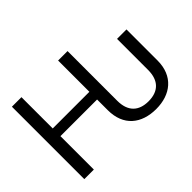

<svg xmlns="http://www.w3.org/2000/svg" viewBox="-124 -1017 1333 1333"><g transform="rotate(-45 542.5 -351.0)"><path d="M170.4 -710.9H76.7V0H170.4V-328.1H530.3V-223.1C530.3 -69.8 629.4 9.3 774.4 9.3C915.5 9.3 1018.6 -69.8 1018.6 -223.1V-527.8H925.8V-223.1C925.8 -118.2 870.1 -66.4 774.4 -66.4C678.7 -66.4 623 -118.2 623 -223.1V-710.9H530.3V-403.8H170.4Z"/></g></svg>

Font: Bert Sans
Style: Regular
Weight: 400
Designer: Christian Robertson (Google), Cristiano Sobral
Foundry: Google, Cristiano Sobral
Version: Version 3.101